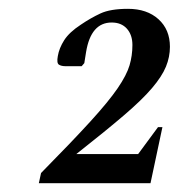

<svg xmlns="http://www.w3.org/2000/svg" viewBox="-20 -920 405 435"><path d="M68 -505 73 -528Q143 -599 184.5 -644.5Q226 -690 246.5 -720Q267 -750 273.5 -772Q280 -794 280 -818Q280 -841 267.5 -855Q255 -869 233 -869Q186 -869 175 -802L171 -777L165 -770H129Q119 -770 113.5 -773.5Q108 -777 111 -793Q114 -811 125.5 -829Q137 -847 163 -864Q185 -879 207.5 -889.5Q230 -900 270 -900Q313 -900 339 -876.5Q365 -853 365 -814Q365 -791 356 -769Q347 -747 324.5 -720.5Q302 -694 260.5 -658.5Q219 -623 153 -571H293L338 -632H348L321 -505Z"/></svg>

Font: Spectral SC Medium
Style: Italic
Weight: 500
Italic angle: -10°
Designer: Jean-Baptiste Levee
Foundry: Production Type
Version: Version 2.001